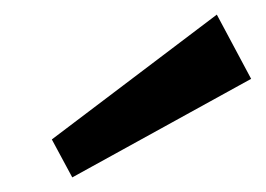

<svg xmlns="http://www.w3.org/2000/svg" viewBox="-20 -826 364 263"><path d="M324 -718 79 -583 51 -635 277 -806Z"/></svg>

Font: Pathway Extreme 8pt Thin 12pt SemiBold
Style: Italic
Weight: 600
Italic angle: -8°
Version: Version 1.001;gftools[0.9.26]